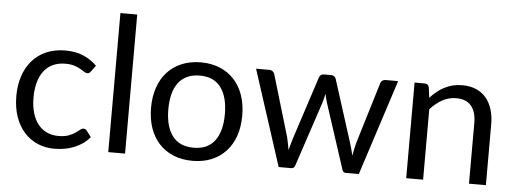

<svg xmlns="http://www.w3.org/2000/svg" viewBox="-49 -870 2714 1013"><g transform="rotate(5 1308.0 -364.0)"><path d="M423 -416.5Q419 -411 415 -408Q411 -405 404 -405Q396.5 -405 387.5 -411.2Q378.5 -417.5 365.2 -425Q352 -432.5 332.8 -438.8Q313.5 -445 285.5 -445Q248 -445 219.5 -431.8Q191 -418.5 171.8 -393.5Q152.5 -368.5 142.8 -333Q133 -297.5 133 -253.5Q133 -207.5 143.5 -171.8Q154 -136 173.2 -111.8Q192.5 -87.5 219.8 -74.8Q247 -62 281 -62Q313.5 -62 334.5 -69.8Q355.5 -77.5 369.2 -87Q383 -96.5 392.2 -104.2Q401.5 -112 410.5 -112Q421.5 -112 427.5 -103.5L452.5 -71Q436 -50.5 415 -36Q394 -21.5 369.8 -11.8Q345.5 -2 319 2.5Q292.5 7 265 7Q217.5 7 176.8 -10.5Q136 -28 106 -61.2Q76 -94.5 59 -143Q42 -191.5 42 -253.5Q42 -310 57.8 -358Q73.5 -406 103.8 -440.8Q134 -475.5 178.2 -495Q222.5 -514.5 280 -514.5Q333.5 -514.5 374.2 -497.2Q415 -480 446.5 -448.5Z M640 -736.5V0H551V-736.5Z M997.5 -62.5Q1072.5 -62.5 1109.5 -112.8Q1146.5 -163 1146.5 -253Q1146.5 -343.5 1109.5 -394Q1072.5 -444.5 997.5 -444.5Q959.5 -444.5 931.2 -431.5Q903 -418.5 884.2 -394Q865.5 -369.5 856.2 -333.8Q847 -298 847 -253Q847 -163 884.2 -112.8Q921.5 -62.5 997.5 -62.5ZM997.5 -514.5Q1053 -514.5 1097.5 -496Q1142 -477.5 1173.5 -443.5Q1205 -409.5 1221.8 -361.2Q1238.5 -313 1238.5 -253.5Q1238.5 -193.5 1221.8 -145.5Q1205 -97.5 1173.5 -63.5Q1142 -29.5 1097.5 -11.2Q1053 7 997.5 7Q941.5 7 896.8 -11.2Q852 -29.5 820.5 -63.5Q789 -97.5 772.2 -145.5Q755.5 -193.5 755.5 -253.5Q755.5 -313 772.2 -361.2Q789 -409.5 820.5 -443.5Q852 -477.5 896.8 -496Q941.5 -514.5 997.5 -514.5Z M2042 -506.5 1878 0H1807.5Q1794.5 0 1789.5 -17L1677.5 -360.5Q1673.5 -372 1671 -383.8Q1668.5 -395.5 1666 -407Q1663.5 -395.5 1661 -383.8Q1658.5 -372 1654.5 -360L1540.5 -17Q1536 0 1520.5 0H1453.5L1289.5 -506.5H1359.5Q1370 -506.5 1377.2 -501Q1384.5 -495.5 1387 -488L1484 -162Q1492.5 -126 1497.5 -94Q1502 -110.5 1506.8 -127.5Q1511.5 -144.5 1517 -162L1624 -490Q1626.5 -497.5 1632.8 -502.5Q1639 -507.5 1648 -507.5H1687Q1697 -507.5 1703.5 -502.5Q1710 -497.5 1712.5 -490L1817 -162Q1822.5 -144.5 1827 -127.5Q1831.5 -110.5 1835.5 -94Q1838 -110.5 1841.8 -127.2Q1845.5 -144 1850 -162L1949 -488Q1951.5 -496 1958.5 -501.2Q1965.5 -506.5 1975 -506.5Z M2213 -433Q2229.5 -451.5 2248 -466.5Q2266.5 -481.5 2287.2 -492.2Q2308 -503 2331.2 -508.8Q2354.5 -514.5 2381.5 -514.5Q2423 -514.5 2454.8 -500.8Q2486.5 -487 2507.8 -461.8Q2529 -436.5 2540 -401Q2551 -365.5 2551 -322.5V0H2461.5V-322.5Q2461.5 -380 2435.2 -411.8Q2409 -443.5 2355.5 -443.5Q2316 -443.5 2281.8 -424.5Q2247.5 -405.5 2218.5 -373V0H2129V-506.5H2182.5Q2201.5 -506.5 2206 -488Z"/></g></svg>

Font: Lato
Style: Regular
Weight: 400
Designer: Lukasz Dziedzic with Adam Twardoch and Botio Nikoltchev
Foundry: tyPoland Lukasz Dziedzic
Version: Version 2.010; 2014-09-01; http://www.latofonts.com/; ttfaut